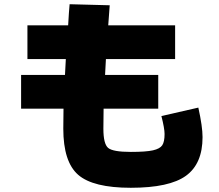

<svg xmlns="http://www.w3.org/2000/svg" viewBox="-20 -820 1040 910"><path d="M310 -800 500 -795Q497 -762 493 -700H810V-540H482Q480 -515 478 -465H730V-305H471Q470 -270 470 -210Q470 -138 492.5 -119Q515 -100 600 -100Q672 -100 705 -107.5Q738 -115 749 -131.5Q760 -148 760 -185Q760 -211 745 -270L920 -310Q940 -220 940 -170Q940 -44 861.5 13Q783 70 600 70Q421 70 350.5 8.5Q280 -53 280 -210Q280 -270 281 -305H80V-465H288Q290 -515 292 -540H110V-700H303Q307 -771 310 -800Z"/></svg>

Font: M PLUS 1p Black
Style: Regular
Weight: 900
Version: Version 1.061